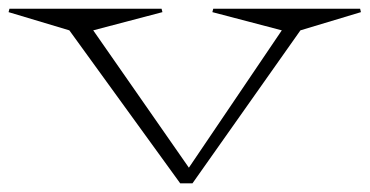

<svg xmlns="http://www.w3.org/2000/svg" viewBox="-33 -423 853 443"><path d="M-13.2 -395 -11.2 -402.8H339.8L341.8 -395L182.1 -353L402.8 -36.1L617.2 -353L457 -395L459 -402.8H797.9L799.8 -395L660.2 -353L411.1 0H382.8L127 -353Z"/></svg>

Font: Halibut Exp Thin
Style: Regular
Weight: 250
Width: 7
Designer: Matteo Maggi
Foundry: Collletttivo
Version: Version 3.080 | FøM Fix